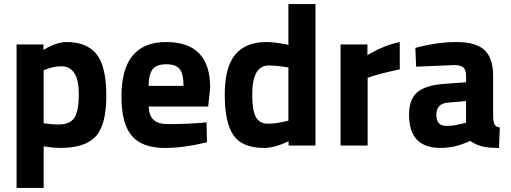

<svg xmlns="http://www.w3.org/2000/svg" viewBox="-20 -720 2526 950"><path d="M62 210V-500H195V-473Q260 -512 309 -512Q410 -512 458 -451.5Q506 -391 506 -246Q506 -101 453 -44.5Q400 12 279 12Q246 12 208 6L196 4V210ZM283 -392Q246 -392 208 -377L196 -372V-110Q241 -104 269 -104Q327 -104 348.5 -138Q370 -172 370 -254Q370 -392 283 -392Z M716 -193Q717 -147 740.5 -126.5Q764 -106 808 -106Q901 -106 974 -112L1002 -115L1004 -16Q889 12 796 12Q683 12 632 -48Q581 -108 581 -243Q581 -512 802 -512Q1020 -512 1020 -286L1010 -193ZM888 -295Q888 -355 869 -378.5Q850 -402 802.5 -402Q755 -402 735.5 -377.5Q716 -353 715 -295Z M1541 -700V0H1408V-21Q1338 12 1287 12Q1178 12 1135 -51Q1092 -114 1092 -250.5Q1092 -387 1143.5 -449.5Q1195 -512 1299 -512Q1331 -512 1388 -502L1407 -498V-700ZM1393 -120 1407 -123V-386Q1352 -396 1309 -396Q1228 -396 1228 -252Q1228 -174 1246 -141Q1264 -108 1305.5 -108Q1347 -108 1393 -120Z M1665 0V-500H1798V-447Q1882 -497 1958 -512V-377Q1877 -360 1819 -342L1799 -335V0Z M2420 -344V-136Q2422 -112 2428 -102.5Q2434 -93 2453 -89L2449 12Q2398 12 2367.5 5Q2337 -2 2306 -23Q2234 12 2159 12Q2004 12 2004 -152Q2004 -232 2047 -265.5Q2090 -299 2179 -305L2286 -313V-344Q2286 -375 2272 -386.5Q2258 -398 2227 -398L2039 -390L2035 -483Q2142 -512 2238.5 -512Q2335 -512 2377.5 -472Q2420 -432 2420 -344ZM2195 -212Q2139 -207 2139 -152Q2139 -97 2188 -97Q2226 -97 2271 -109L2286 -113V-220Z"/></svg>

Font: Titillium Web[RUS by Daymarius]
Style: Bold
Weight: 700
Designer: Cyrillization by Daymarius
Foundry: Cyrillization by Daymarius
Version: Version 1.002 September 11, 2018